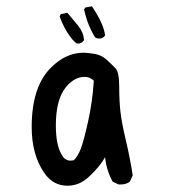

<svg xmlns="http://www.w3.org/2000/svg" viewBox="-20 -600 540 612"><path d="M195 -8Q149 -8 121 -49Q81 -107 81 -195Q81 -325 144 -386Q191 -432 246 -432Q257 -432 280 -428.5Q303 -425 319.5 -410Q336 -395 348 -382.5Q360 -370 360 -324Q360 -278 364 -243Q368 -208 381 -153.5Q394 -99 403 -41L394 -21Q382 -12 365 -12H358L339 -21Q319 -58 315 -99Q300 -71 265 -38Q234 -8 195 -8ZM205 -88 215 -89Q228 -102 237 -124.5Q246 -147 260.5 -211.5Q275 -276 279 -343Q266 -355 250 -355Q217 -355 190 -322Q158 -283 158 -200Q158 -139 176 -108Q186 -88 205 -88ZM229 -461 223 -462 211 -474Q184 -507 170 -548L174 -555L195 -559Q213 -538 229.5 -517.5Q246 -497 248 -472Q240 -461 229 -461ZM297 -477 289 -478 283 -481Q258 -522 248 -570L252 -576L273 -580Q311 -523 315 -487Q308 -477 297 -477Z"/></svg>

Font: Xiaolai SC
Style: Regular
Weight: 400
Designer: Nozomi Seto 瀬戸のぞみ
Version: Version 3.11;December 4, 2020;FontCreator 13.0.0.2613 64-bit